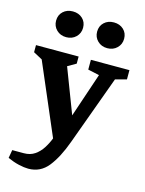

<svg xmlns="http://www.w3.org/2000/svg" viewBox="-145 -798 787 1044"><g transform="rotate(15 249.0 -276.5)"><path d="M119 168Q96 168 65.5 161Q35 154 1 139L9 93H74Q110 93 135.5 75.5Q161 58 178.5 30.5Q196 3 207 -26L36 -425L-14 -452V-492H226V-452L179 -425L275 -174L359 -423L295 -437V-492H512V-440L449 -423L307 -34Q273 60 230 114Q187 168 119 168ZM133 -576Q100 -576 78.5 -597Q57 -618 57 -649Q57 -681 78.5 -701Q100 -721 133 -721Q166 -721 187.5 -701Q209 -681 209 -649Q209 -618 187.5 -597Q166 -576 133 -576ZM364 -576Q331 -576 309.5 -597Q288 -618 288 -649Q288 -681 309.5 -701Q331 -721 364 -721Q397 -721 418.5 -701Q440 -681 440 -649Q440 -618 418.5 -597Q397 -576 364 -576Z"/></g></svg>

Font: Manuale
Style: Regular
Weight: 400
Designer: Eduardo Tunni / Pablo Cosgaya
Foundry: Eduardo Tunni / Pablo Cosgaya
Version: Version 1.002